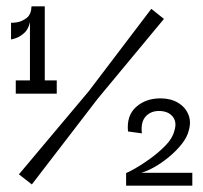

<svg xmlns="http://www.w3.org/2000/svg" viewBox="-20 -589 645 609"><path d="M75 -304V-519Q70 -496 57 -484.5Q44 -473 31.5 -468.5Q19 -464 15 -464V-517Q20 -516 35 -518.5Q50 -521 64.5 -532Q79 -543 80 -569H122V-304ZM30 -292V-334H160V-292ZM81 -4 40 -36 261 -299 460 -561 500 -529 290 -276ZM380 0V-40Q386 -42 407.5 -54Q429 -66 456 -85.5Q483 -105 505 -127.5Q527 -150 533 -174Q542 -202 527.5 -219.5Q513 -237 484 -237Q458 -237 442 -219.5Q426 -202 430 -166L386 -172Q381 -222 411.5 -249.5Q442 -277 489 -277Q521 -277 544 -263.5Q567 -250 577 -227Q587 -204 579 -176Q574 -154 556 -131.5Q538 -109 514 -89.5Q490 -70 467 -57.5Q444 -45 428 -41H590V0Z"/></svg>

Font: Darker Grotesque Light SemiBold
Style: Regular
Weight: 600
Version: Version 1.000;gftools[0.9.28]